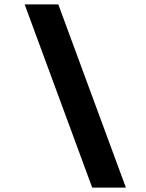

<svg xmlns="http://www.w3.org/2000/svg" viewBox="-20 -750 660 870"><path d="M550.4 100 244.2 -730H91.7L397.8 100Z"/></svg>

Font: Monaspace Xenon Var
Style: Regular
Weight: 400
Designer: Riley Cran and the Lettermatic Team
Version: Version 1.000 (Monaspace Xenon Var)